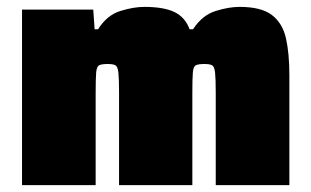

<svg xmlns="http://www.w3.org/2000/svg" viewBox="-20 -538 905 558"><path d="M44 0V-510H251L255 -453H265Q291 -494 329.5 -506Q368 -518 399 -518Q456 -518 487 -503Q518 -488 531 -453H541Q568 -494 606.5 -506Q645 -518 676 -518Q739 -518 770 -494.5Q801 -471 811 -427Q821 -383 821 -319V0H607V-269Q607 -310 605 -327.5Q603 -345 596 -348.5Q589 -352 574 -352Q557 -352 549.5 -348.5Q542 -345 540.5 -327.5Q539 -310 539 -269V0H326V-269Q326 -310 324 -327.5Q322 -345 315 -348.5Q308 -352 293 -352Q276 -352 268.5 -348.5Q261 -345 259.5 -327.5Q258 -310 258 -269V0Z"/></svg>

Font: Saira Black
Style: Regular
Weight: 900
Designer: Hector Gatti with collaboration of the Omnibus-Type team
Foundry: Omnibus-Type
Version: Version 1.100; ttfautohint (v1.8.3)